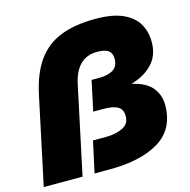

<svg xmlns="http://www.w3.org/2000/svg" viewBox="-107 -824 918 927"><g transform="rotate(-15 352.5 -360.0)"><path d="M-1 0 92 -437Q114 -540 159 -602Q204 -664 275.5 -692Q347 -720 450 -720Q534 -720 585.5 -697Q637 -674 660.5 -634Q684 -594 684 -542Q684 -475 643.5 -432.5Q603 -390 537 -372Q608 -356 638 -318.5Q668 -281 668 -232Q668 -112 577 -56Q486 0 328 0H253L287 -156H351Q399 -156 434.5 -172.5Q470 -189 470 -228Q470 -263 446.5 -276.5Q423 -290 375 -290H324L356 -440H394Q439 -440 464.5 -456.5Q490 -473 490 -510Q490 -537 473.5 -550.5Q457 -564 416 -564Q313 -564 286 -437L193 0Z"/></g></svg>

Font: Geist Black
Style: Italic
Weight: 900
Italic angle: -12°
Designer: Basement.studio, Andrés Briganti, Mateo Zaragoza
Foundry: Basement.studio, Vercel, Andrés Briganti, Guido Ferreyra, Mateo Zaragoza
Version: Version 1.500; ttfautohint (v1.8.4.7-5d5b)